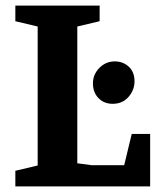

<svg xmlns="http://www.w3.org/2000/svg" viewBox="-20 -668 563 688"><path d="M35 -56 115 -75V-573L35 -592V-648H337V-592L257 -573V-83L308 -76H425L452 -188H518V0H35ZM383.6 -296Q353 -296 333 -316.4Q313 -336.8 313 -369.5Q313 -401 336 -424.5Q359 -448 391.1 -448Q421 -448 441.5 -429Q462 -410 462 -377Q462 -345.3 440.5 -320.7Q419 -296 383.6 -296Z"/></svg>

Font: Faustina VF Beta
Style: Regular
Weight: 400
Designer: Alfonso Garcia
Foundry: Omnibus-Type
Version: Version 1.006